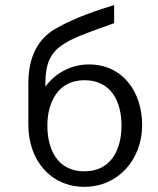

<svg xmlns="http://www.w3.org/2000/svg" viewBox="-20 -720 619 750"><path d="M327.1 -468.3C250 -468.3 189 -426.3 157.2 -381.3V-391.6C157.2 -477.5 179.7 -517.1 231.4 -549.8C271 -575.2 339.4 -598.6 425.8 -629.4V-700.2C360.4 -680.2 272.5 -651.4 197.8 -608.4C147.9 -580.1 90.8 -521.5 90.8 -395.5V-231.9C90.8 -95.2 176.8 9.8 309.6 9.8C442.4 9.8 535.2 -97.7 535.2 -231C535.2 -361.3 459.5 -468.3 327.1 -468.3ZM309.6 -50.8C205.1 -50.8 165 -135.3 165 -229.5C165 -319.8 206.5 -406.7 309.6 -406.7C415 -406.7 454.6 -322.3 454.6 -229.5C454.6 -135.3 413.6 -50.8 309.6 -50.8Z"/></svg>

Font: HK Grotesk
Style: Regular
Weight: 400
Designer: Alfredo Marco Pradil and Stefan Peev
Foundry: Hanken Design Co.
Version: Version 1.045;PS 001.045;hotconv 1.0.88;makeotf.lib2.5.64775